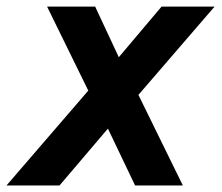

<svg xmlns="http://www.w3.org/2000/svg" viewBox="-57 -567 679 587"><path d="M212.9 -290 86.9 -546.9H233.9L306.2 -392.1L437 -546.9H599.1L366.2 -276.9L502 0H356L272.9 -173.8L125 0H-37.1Z"/></svg>

Font: Hack
Style: Bold Italic
Weight: 700
Italic angle: -11°
Monospace: yes
Designer: Christopher Simpkins
Foundry: Christopher Simpkins
Version: Version 2.017; ttfautohint (v1.4.1) -l 4 -r 80 -G 350 -x 0 -